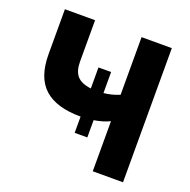

<svg xmlns="http://www.w3.org/2000/svg" viewBox="-126 -833 944 955"><g transform="rotate(20 346.0 -355.0)"><path d="M463.9 -710H624V0H463.9V-265.1Q430.7 -248.5 380.9 -240.2V-148.9H314V-234.9Q185.1 -234.9 121.6 -292.2Q58.1 -349.6 58.1 -472.2V-710H217.8V-491.2Q217.8 -441.9 239.7 -416Q261.7 -390.1 314 -383.8V-495.1H380.9V-383.8Q422.4 -387.7 463.9 -404.8Z"/></g></svg>

Font: Rawline ExtraBold
Style: Regular
Weight: 800
Designer: Matt McInerney, Pablo Impallari, Rodrigo Fuenzalida
Foundry: Matt McInerney, Pablo Impallari, Rodrigo Fuenzalida
Version: Version 4.020;PS 004.020;hotconv 1.0.88;makeotf.lib2.5.64775